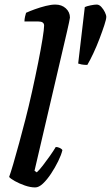

<svg xmlns="http://www.w3.org/2000/svg" viewBox="-20 -820 485 840"><path d="M134 0Q113 0 88.5 -8.5Q64 -17 44.5 -28Q25 -39 20 -46Q26 -62 38 -102.5Q50 -143 64 -195Q78 -247 91 -297Q106 -355 120.5 -420.5Q135 -486 147 -546Q159 -606 166 -649.5Q173 -693 173 -708Q173 -726 148 -726H87Q87 -736 89.5 -747Q92 -758 94 -764Q109 -771 132.5 -779.5Q156 -788 180 -794Q204 -800 222 -800Q250 -800 268 -783.5Q286 -767 286 -743Q286 -741 282 -721.5Q278 -702 273 -681L131 -73L141 -66Q152 -76 167.5 -96Q183 -116 198.5 -138Q214 -160 224 -177Q233 -177 242 -172.5Q251 -168 253 -163Q248 -142 234.5 -114.5Q221 -87 203.5 -60.5Q186 -34 168 -17Q150 0 134 0ZM362 -536Q347 -536 337 -538Q327 -540 322 -542L351 -789Q359 -793 376 -796.5Q393 -800 403 -800Q414 -800 423.5 -789.5Q433 -779 439 -766.5Q445 -754 445 -746Q445 -736 436.5 -710Q428 -684 415.5 -651Q403 -618 388.5 -587Q374 -556 362 -536Z"/></svg>

Font: Texturina SemiBold
Style: Italic
Weight: 600
Italic angle: -11°
Designer: Guillermo Torres Carreño
Foundry: Omnibus-Type
Version: Version 1.002; ttfautohint (v1.8.3)